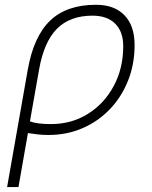

<svg xmlns="http://www.w3.org/2000/svg" viewBox="-20 -547 626 792"><path d="M376 -527.3Q451.7 -527.3 493.4 -484.1Q535.2 -440.9 535.2 -361.3Q535.2 -282.2 508.3 -214.6Q481.4 -147 433.3 -96.7Q385.3 -46.4 320.6 -18.3Q255.9 9.8 179.7 9.8Q158.2 9.8 137.5 7.6Q116.7 5.4 95.2 2L56.2 224.6H9.3L94.7 -260.3Q119.1 -397.5 187.3 -462.4Q255.4 -527.3 376 -527.3ZM103.5 -46.4Q131.8 -35.2 190.4 -35.2Q275.4 -35.2 342.8 -77.4Q410.2 -119.6 449.2 -192.4Q488.3 -265.1 488.3 -356.4Q488.3 -416.5 455.1 -449.5Q421.9 -482.4 361.3 -482.4Q268.6 -482.4 214.8 -428.2Q161.1 -374 141.1 -259.3Z"/></svg>

Font: CaskaydiaCove NFP ExtraLight
Style: Italic
Weight: 200
Italic angle: -10°
Designer: Aaron Bell
Foundry: Saja Typeworks
Version: Version 2111.001; VTT 6.35;Nerd Fonts 3.1.1